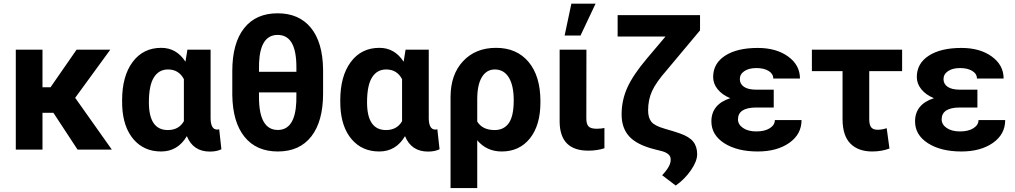

<svg xmlns="http://www.w3.org/2000/svg" viewBox="-20 -791 5367 1015"><path d="M63.5 0ZM262.2 -194.8H204.6V0H63.5V-528.3H204.6V-329.6H247.1L384.8 -528.3H563L377.4 -273.9L571.3 0H390.1Z M1093.3 -528.3V-163.6Q1094.7 -106 1127.9 -106Q1134.8 -106 1138.7 -107.9L1150.4 -2Q1126 10.3 1089.4 10.3Q1001 10.3 967.8 -71.3Q919.9 9.8 831.5 9.8Q741.2 9.8 686 -54.4Q630.9 -118.7 626 -230.5L625.5 -260.3Q625.5 -388.7 681.2 -463.4Q736.8 -538.1 832.5 -538.1Q913.1 -538.1 960.4 -464.8L970.7 -528.3ZM767.1 -250Q767.1 -103.5 867.2 -103.5Q925.3 -103.5 952.1 -150.4V-372.6Q925.3 -423.8 868.2 -423.8Q819.8 -423.8 793.5 -381.8Q767.1 -339.8 767.1 -250Z M1688 -296.9Q1688 -149.9 1626 -70.1Q1564 9.8 1448.7 9.8Q1335 9.8 1272.5 -67.9Q1210 -145.5 1208 -288.6V-415Q1208 -562.5 1270.3 -641.6Q1332.5 -720.7 1447.8 -720.7Q1560.5 -720.7 1623.3 -644.3Q1686 -567.9 1688 -423.8ZM1546.9 -302.7H1349.1V-277.8Q1349.1 -104 1448.7 -104Q1540 -104 1546.4 -252.4ZM1349.1 -411.6H1546.9V-435.1Q1546.9 -522 1522.2 -564.2Q1497.6 -606.4 1447.8 -606.4Q1356 -606.4 1349.6 -459.5Z M2246.6 -528.3V-163.6Q2248 -106 2281.2 -106Q2288.1 -106 2292 -107.9L2303.7 -2Q2279.3 10.3 2242.7 10.3Q2154.3 10.3 2121.1 -71.3Q2073.2 9.8 1984.9 9.8Q1894.5 9.8 1839.4 -54.4Q1784.2 -118.7 1779.3 -230.5L1778.8 -260.3Q1778.8 -388.7 1834.5 -463.4Q1890.1 -538.1 1985.8 -538.1Q2066.4 -538.1 2113.8 -464.8L2124 -528.3ZM1920.4 -250Q1920.4 -103.5 2020.5 -103.5Q2078.6 -103.5 2105.5 -150.4V-372.6Q2078.6 -423.8 2021.5 -423.8Q1973.1 -423.8 1946.8 -381.8Q1920.4 -339.8 1920.4 -250Z M2602.5 -538.1Q2711.9 -538.1 2774.4 -463.4Q2836.9 -388.7 2836.9 -256.3V-250Q2836.9 -128.9 2781.5 -59.6Q2726.1 9.8 2632.3 9.8Q2552.7 9.8 2502.9 -49.3V203.1H2361.8V-277.3Q2361.8 -396.5 2427.7 -467.3Q2493.7 -538.1 2602.5 -538.1ZM2502.9 -148.4Q2530.3 -103.5 2595.2 -103.5Q2644 -103.5 2669.9 -140.4Q2695.8 -177.2 2695.8 -260.3Q2695.8 -339.4 2669.7 -381.6Q2643.6 -423.8 2595.7 -423.8Q2552.2 -423.8 2527.6 -383.5Q2502.9 -343.3 2502.9 -266.1Z M2938.5 0ZM3080.1 -528.3 3079.6 -165Q3079.6 -135.7 3091.1 -123Q3102.5 -110.4 3134.3 -110.4Q3155.8 -110.4 3175.3 -114.3V-7.3Q3137.2 5.4 3089.8 5.4Q2940.9 5.4 2938.5 -145.5V-528.3ZM3000.5 -771.5H3128.4L3048.8 -603H2964.8Z M3680.7 -710.9V-630.4L3505.4 -420.9Q3448.2 -356 3427.2 -309.8Q3406.2 -263.7 3406.2 -208Q3406.2 -168 3423.8 -146.7Q3441.4 -125.5 3494.6 -110.4Q3547.9 -95.2 3573.7 -85.9Q3624 -68.4 3644.8 -42.2Q3665.5 -16.1 3665.5 24.4Q3665.5 61 3632.8 108.6Q3600.1 156.2 3552.2 189.9L3480.5 135.3Q3527.3 85.9 3525.4 53.2Q3527.3 22.5 3481.9 8.8L3438 -2.4Q3347.7 -25.4 3306.9 -69.3Q3266.1 -113.3 3266.1 -186.5Q3266.1 -261.2 3296.6 -328.4Q3327.1 -395.5 3398.9 -480.5L3498 -597.7H3245.1V-710.9Z M3740.7 -149.4Q3740.7 -239.3 3840.3 -272Q3797.9 -289.6 3773.9 -319.1Q3750 -348.6 3750 -383.8Q3750 -455.6 3813.2 -496.6Q3876.5 -537.6 3985.8 -537.6Q4084 -537.6 4146.5 -492.2Q4209 -446.8 4209 -376H4067.9Q4067.9 -400.9 4043.2 -416Q4018.6 -431.2 3978.5 -431.2Q3939 -431.2 3915 -415Q3891.1 -398.9 3891.1 -372.6Q3891.1 -347.2 3913.1 -332Q3935.1 -316.9 3979 -316.9H4070.3V-222.7H3977.1Q3881.3 -222.2 3881.3 -159.7Q3881.3 -132.8 3908 -114.5Q3934.6 -96.2 3978 -96.2Q4022.9 -96.2 4049.6 -113.3Q4076.2 -130.4 4076.2 -156.2H4217.3Q4217.3 -81.1 4152.3 -35.6Q4087.4 9.8 3985.8 9.8Q3877 9.8 3808.8 -33.9Q3740.7 -77.6 3740.7 -149.4Z M4749 -415H4575.2V-160.2Q4575.2 -131.3 4585.4 -118.2Q4595.7 -105 4619.6 -105Q4642.6 -105 4667.5 -113.3L4682.1 -5.9Q4640.6 9.8 4590.8 9.8Q4517.6 9.8 4476.1 -31.5Q4434.6 -72.8 4434.1 -159.7V-415H4272V-528.3H4749Z M4817.4 -149.4Q4817.4 -239.3 4917 -272Q4874.5 -289.6 4850.6 -319.1Q4826.7 -348.6 4826.7 -383.8Q4826.7 -455.6 4889.9 -496.6Q4953.1 -537.6 5062.5 -537.6Q5160.6 -537.6 5223.1 -492.2Q5285.6 -446.8 5285.6 -376H5144.5Q5144.5 -400.9 5119.9 -416Q5095.2 -431.2 5055.2 -431.2Q5015.6 -431.2 4991.7 -415Q4967.8 -398.9 4967.8 -372.6Q4967.8 -347.2 4989.7 -332Q5011.7 -316.9 5055.7 -316.9H5147V-222.7H5053.7Q4958 -222.2 4958 -159.7Q4958 -132.8 4984.6 -114.5Q5011.2 -96.2 5054.7 -96.2Q5099.6 -96.2 5126.2 -113.3Q5152.8 -130.4 5152.8 -156.2H5293.9Q5293.9 -81.1 5229 -35.6Q5164.1 9.8 5062.5 9.8Q4953.6 9.8 4885.5 -33.9Q4817.4 -77.6 4817.4 -149.4Z"/></svg>

Font: Roboto
Style: Bold
Weight: 700
Designer: Google
Version: Version 2.134; 2016; ttfautohint (v1.6)